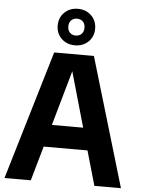

<svg xmlns="http://www.w3.org/2000/svg" viewBox="-64 -1049 804 1098"><g transform="rotate(5 338.0 -500.0)"><path d="M4 0 224.5 -740H452.5L672.5 0H520L463 -198.5H211.5L155 0ZM247.5 -326H427L337 -642ZM338.5 -791Q292 -791 261.5 -820.5Q231 -850 231 -895.5Q231 -941 261.5 -970.8Q292 -1000.5 338.5 -1000.5Q385 -1000.5 415.5 -970.8Q446 -941 446 -895.5Q446 -850 415.5 -820.5Q385 -791 338.5 -791ZM338.5 -847Q359 -847 372 -860.2Q385 -873.5 385 -895.5Q385 -918 372 -931Q359 -944 338.5 -944Q318 -944 305 -931Q292 -918 292 -895.5Q292 -873.5 305 -860.2Q318 -847 338.5 -847Z"/></g></svg>

Font: Encode Sans SmCnd
Style: Bold
Weight: 700
Width: 4
Designer: Multiple Designers
Foundry: Impallari Type
Version: Version 3.002; ttfautohint (v1.8.3) -l 8 -r 50 -G 200 -x 14 